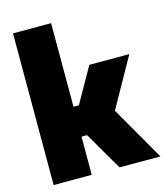

<svg xmlns="http://www.w3.org/2000/svg" viewBox="-119 -898 849 988"><g transform="rotate(-15 306.0 -404.0)"><path d="M394.5 0 276 -203.5H246.5V0H43.5V-808H246.5V-362.5H275L381 -550H594L447 -287.5L612.5 0Z"/></g></svg>

Font: Encode Sans Semi Condensed Black
Style: Regular
Weight: 900
Width: 4
Designer: Multiple Designers
Foundry: Impallari Type
Version: Version 2.000